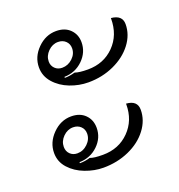

<svg xmlns="http://www.w3.org/2000/svg" viewBox="-103 -640 653 702"><g transform="rotate(-20 224.0 -289.5)"><path d="M86 -450Q86 -491 117.5 -522.5Q149 -554 190 -554Q224 -554 244 -534Q264 -514 264 -484Q264 -445 234.5 -416Q205 -387 162 -386V-382Q181 -382 202 -388Q219 -382 252 -382Q314 -382 354.5 -423Q395 -464 395 -528V-530Q438 -526 438 -491Q438 -450 411 -414.5Q384 -379 338 -358Q292 -337 238 -337Q202 -337 167 -350.5Q132 -364 109 -390Q86 -416 86 -450ZM224 -475Q224 -492 212.5 -503Q201 -514 183 -514Q161 -514 144 -497Q127 -480 127 -458Q127 -442 138 -431Q149 -420 166 -420Q189 -420 206.5 -436.5Q224 -453 224 -475ZM31 -137Q31 -178 62.5 -210Q94 -242 135 -242Q169 -242 189 -222Q209 -202 209 -171Q209 -132 179.5 -103.5Q150 -75 107 -74V-70Q128 -70 147 -76Q162 -70 197 -70Q259 -70 299.5 -111Q340 -152 340 -214V-217Q383 -214 383 -178Q383 -137 356 -101.5Q329 -66 283 -45.5Q237 -25 183 -25Q148 -25 112.5 -38.5Q77 -52 54 -77.5Q31 -103 31 -137ZM169 -163Q169 -180 157.5 -191Q146 -202 128 -202Q106 -202 89 -185Q72 -168 72 -146Q72 -129 83 -118Q94 -107 111 -107Q134 -107 151.5 -124Q169 -141 169 -163Z"/></g></svg>

Font: K2D Thin
Style: Italic
Weight: 100
Italic angle: -10°
Designer: Katatrad Aksorn Co.,Ltd.
Foundry: Cadson Demak Co.,Ltd.
Version: Version 1.000; ttfautohint (v1.6)